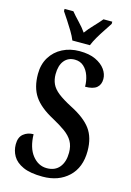

<svg xmlns="http://www.w3.org/2000/svg" viewBox="-138 -999 737 1077"><g transform="rotate(15 230.0 -460.5)"><path d="M222 10Q150 10 108 -9Q66 -28 48 -59Q30 -90 30 -127Q30 -168 54 -187.5Q78 -207 112 -207Q114 -128 148.5 -85Q183 -42 232 -42Q280 -42 305.5 -73.5Q331 -105 331 -158Q331 -197 315.5 -224Q300 -251 269.5 -273Q239 -295 195 -319Q116 -361 82 -411.5Q48 -462 48 -540Q48 -596 73.5 -637.5Q99 -679 143 -701.5Q187 -724 241 -724Q298 -724 335 -706.5Q372 -689 391 -662.5Q410 -636 410 -607Q410 -574 389 -556.5Q368 -539 322 -539Q322 -572 311.5 -602.5Q301 -633 280 -652Q259 -671 228 -671Q189 -671 166.5 -643Q144 -615 144 -564Q144 -533 155.5 -508Q167 -483 195.5 -460.5Q224 -438 276 -411Q357 -370 393 -321Q429 -272 429 -194Q429 -98 371.5 -44Q314 10 222 10ZM186 -771Q177 -794 161 -820.5Q145 -847 128 -873Q111 -899 98 -918V-931H149Q167 -909 192.5 -882.5Q218 -856 236 -830Q255 -856 280.5 -882.5Q306 -909 324 -931H375V-918Q363 -899 345.5 -873Q328 -847 312.5 -820.5Q297 -794 288 -771Z"/></g></svg>

Font: Noto Serif ExtraCondensed SemiBold
Style: Regular
Weight: 600
Width: 2
Designer: Monotype Design Team
Foundry: Monotype Imaging Inc.
Version: Version 2.015; ttfautohint (v1.8.4.7-5d5b)